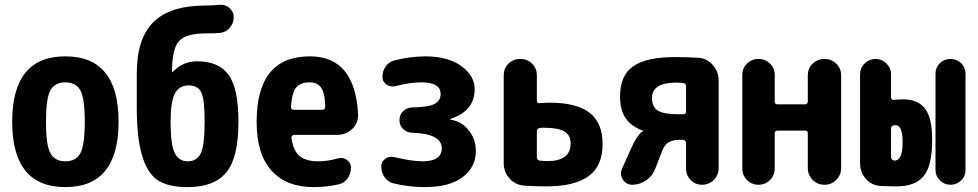

<svg xmlns="http://www.w3.org/2000/svg" viewBox="-20 -763 4040 793"><path d="M188 -130.4Q206.1 -96.7 250 -96.7Q293.9 -96.7 312 -130.4Q330.1 -164.1 330.1 -260.3Q330.1 -356.4 312 -389.6Q293.9 -422.9 250 -422.9Q206.1 -422.9 188 -389.6Q169.9 -356.4 169.9 -260.3Q169.9 -164.1 188 -130.4ZM30.3 -260.3Q30.3 -530.3 250 -530.3Q469.7 -530.3 469.7 -260.3Q469.7 9.8 250 9.8Q30.3 9.8 30.3 -260.3Z M754.9 -96.7Q793 -96.7 809.1 -129.4Q825.2 -162.1 825.2 -259.8Q825.2 -352.5 811.5 -381.3Q797.9 -410.2 759.8 -410.2Q720.7 -410.2 702.6 -377.4Q684.6 -344.7 684.6 -259.8Q684.6 -165 701.7 -130.9Q718.8 -96.7 754.9 -96.7ZM794.9 -509.8Q883.8 -509.8 924.3 -453.6Q964.8 -397.5 964.8 -259.8Q964.8 -111.3 914.6 -50.8Q864.3 9.8 754.9 9.8Q678.7 9.8 635.3 -16.1Q591.8 -42 568.4 -115.2Q544.9 -188.5 544.9 -320.3V-460Q544.9 -603.5 613.8 -671.9Q682.6 -740.2 830.1 -740.2Q858.4 -740.2 887.7 -743.2Q911.1 -745.1 928.2 -729.5Q945.3 -713.9 945.3 -692.4Q945.3 -667 928.7 -647.9Q912.1 -628.9 887.7 -627Q869.1 -625 830.1 -625Q747.1 -625 718.8 -592.8Q690.4 -560.5 690.4 -465.8Q690.4 -464.8 691.4 -464.8Q692.4 -464.8 693.4 -465.8Q734.4 -509.8 794.9 -509.8Z M1311.5 -309.6Q1322.3 -309.6 1323.2 -322.3Q1322.3 -377.9 1306.6 -400.4Q1291 -422.9 1259.8 -422.9Q1220.7 -422.9 1203.1 -401.4Q1185.5 -379.9 1181.6 -320.3Q1181.6 -310.5 1193.4 -309.6ZM1259.8 -530.3Q1446.3 -530.3 1459 -291Q1460 -254.9 1434.6 -230.5Q1409.2 -206.1 1373 -206.1H1194.3Q1190.4 -206.1 1186.5 -202.1Q1182.6 -198.2 1183.6 -194.3Q1191.4 -139.6 1217.8 -118.2Q1244.1 -96.7 1294.9 -96.7Q1333 -96.7 1377.9 -109.4Q1397.5 -114.3 1413.6 -102.1Q1429.7 -89.8 1429.7 -70.3Q1429.7 -44.9 1415 -25.4Q1400.4 -5.9 1376 -1Q1326.2 9.8 1275.4 9.8Q1163.1 9.8 1101.6 -58.1Q1040 -126 1040 -259.8Q1040 -530.3 1259.8 -530.3Z M1840.8 -268.6Q1884.8 -262.7 1915 -226.1Q1945.3 -189.5 1945.3 -139.6Q1945.3 -72.3 1890.6 -31.2Q1835.9 9.8 1735.4 9.8Q1670.9 9.8 1608.4 -4.9Q1584 -9.8 1569.3 -29.8Q1554.7 -49.8 1554.7 -75.2Q1554.7 -94.7 1570.8 -106.9Q1586.9 -119.1 1607.4 -114.3Q1675.8 -97.7 1724.6 -96.7Q1804.7 -96.7 1804.7 -150.4Q1804.7 -210.9 1681.6 -214.8Q1659.2 -215.8 1644.5 -230.5Q1629.9 -245.1 1629.9 -267.1Q1629.9 -289.1 1645 -303.7Q1660.2 -318.4 1681.6 -319.3Q1749 -320.3 1774.4 -333.5Q1799.8 -346.7 1799.8 -375Q1799.8 -422.9 1719.7 -422.9Q1672.9 -422.9 1613.3 -407.2Q1593.8 -402.3 1576.7 -413.6Q1559.6 -424.8 1559.6 -445.3Q1559.6 -470.7 1573.7 -489.7Q1587.9 -508.8 1612.3 -514.6Q1673.8 -529.3 1735.4 -530.3Q1830.1 -530.3 1885.3 -490.2Q1940.4 -450.2 1940.4 -394.5Q1940.4 -304.7 1841.8 -272.5Q1839.8 -272.5 1839.8 -269.5Q1839.8 -268.6 1840.8 -268.6Z M2241.2 -97.7Q2336.9 -97.7 2336.9 -170.9Q2336.9 -204.1 2311.5 -219.7Q2286.1 -235.4 2225.6 -235.4Q2213.9 -235.4 2209 -234.4Q2197.3 -232.4 2197.3 -219.7V-113.3Q2197.3 -102.5 2209 -99.6Q2229.5 -97.7 2241.2 -97.7ZM2250 -338.9Q2361.3 -338.9 2415 -297.4Q2468.8 -255.9 2468.8 -168Q2468.8 -77.1 2410.6 -35.2Q2352.5 6.8 2236.3 6.8Q2192.4 6.8 2147.5 3.9Q2110.4 2 2085.4 -24.9Q2060.5 -51.8 2060.5 -88.9V-452.1Q2060.5 -480.5 2080.1 -500Q2099.6 -519.5 2128.9 -519.5Q2158.2 -519.5 2177.7 -500Q2197.3 -480.5 2197.3 -452.1V-346.7Q2197.3 -341.8 2200.7 -338.9Q2204.1 -335.9 2209 -336.9Q2235.4 -338.9 2250 -338.9Z M2813.5 -301.8V-407.2Q2813.5 -418 2801.8 -419.9Q2784.2 -421.9 2774.4 -421.9Q2673.8 -421.9 2672.9 -359.4Q2672.9 -320.3 2697.8 -305.7Q2722.7 -291 2784.2 -291H2800.8Q2813.5 -291 2813.5 -301.8ZM2863.3 -524.4Q2899.4 -522.5 2923.8 -494.6Q2948.2 -466.8 2948.2 -430.7V-68.4Q2948.2 -40 2928.2 -20Q2908.2 0 2879.9 0Q2851.6 0 2832.5 -19.5Q2813.5 -39.1 2813.5 -68.4V-173.8Q2813.5 -177.7 2809.6 -181.6Q2805.7 -185.5 2800.8 -185.5H2784.2Q2733.4 -185.5 2716.8 -144.5L2686.5 -66.4Q2675.8 -37.1 2649.4 -18.6Q2623 0 2591.8 0Q2566.4 0 2552.7 -21Q2539.1 -42 2548.8 -65.4L2581.1 -137.7Q2611.3 -208 2635.7 -221.7V-222.7Q2635.7 -223.6 2634.8 -223.6Q2586.9 -241.2 2564 -274.9Q2541 -308.6 2541 -365.2Q2541 -451.2 2595.2 -489.3Q2649.4 -527.3 2768.6 -527.3Q2815.4 -527.3 2863.3 -524.4Z M3454.1 -451.2V-69.3Q3454.1 -40 3434.1 -20Q3414.1 0 3385.3 0Q3356.4 0 3336.4 -20Q3316.4 -40 3316.4 -69.3V-212.9Q3316.4 -223.6 3304.7 -223.6H3192.4Q3180.7 -223.6 3179.7 -212.9V-67.4Q3179.7 -39.1 3160.2 -19.5Q3140.6 0 3112.8 0Q3085 0 3065.4 -19.5Q3045.9 -39.1 3045.9 -67.4V-453.1Q3045.9 -481.4 3065.4 -500.5Q3085 -519.5 3112.8 -519.5Q3140.6 -519.5 3160.2 -500.5Q3179.7 -481.4 3179.7 -453.1V-342.8Q3179.7 -332 3192.4 -332H3304.7Q3315.4 -332 3316.4 -342.8V-451.2Q3316.4 -480.5 3336.4 -500Q3356.4 -519.5 3385.3 -519.5Q3414.1 -519.5 3434.1 -500Q3454.1 -480.5 3454.1 -451.2Z M3967.8 -458V-61.5Q3967.8 -35.2 3949.7 -17.6Q3931.6 0 3905.8 0Q3879.9 0 3861.8 -18.1Q3843.8 -36.1 3843.8 -61.5V-458Q3843.8 -484.4 3861.8 -502Q3879.9 -519.5 3905.8 -519.5Q3931.6 -519.5 3949.7 -502Q3967.8 -484.4 3967.8 -458ZM3673.8 -99.6Q3708 -99.6 3708 -174.8Q3708 -246.1 3678.7 -246.1Q3676.8 -246.1 3674.3 -245.6Q3671.9 -245.1 3670.9 -245.1Q3660.2 -243.2 3660.2 -231.4V-115.2Q3660.2 -103.5 3670.9 -100.6Q3671.9 -100.6 3673.8 -99.6ZM3712.9 -352.5Q3770.5 -352.5 3800.3 -314.5Q3830.1 -276.4 3830.1 -185.5Q3830.1 -78.1 3794.9 -35.6Q3759.8 6.8 3683.6 6.8Q3659.2 6.8 3616.2 4.9Q3580.1 2.9 3556.2 -24.4Q3532.2 -51.8 3532.2 -88.9V-456.1Q3532.2 -482.4 3551.3 -501Q3570.3 -519.5 3596.2 -519.5Q3622.1 -519.5 3641.1 -501Q3660.2 -482.4 3660.2 -456.1V-361.3Q3660.2 -356.4 3663.6 -353Q3667 -349.6 3670.9 -350.6Q3697.3 -352.5 3712.9 -352.5Z"/></svg>

Font: Rounded-X Mgen+ 1m bold
Style: Bold
Weight: 700
Designer: [Source Han Sans]
Ryoko NISHIZUKA  (kana & ideographs); Paul D. Hunt (Latin, Greek & Cyrillic); Wenlong ZHANG  (bopomofo
Version: Version 1.059.20150602